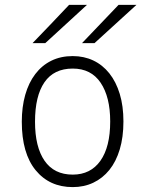

<svg xmlns="http://www.w3.org/2000/svg" viewBox="-20 -752 593 784"><path d="M277 -39Q350 -39 390 -95.5Q430 -152 430 -256Q430 -356 391 -414Q352 -472 277 -472Q200 -472 161.5 -416Q123 -360 123 -255Q123 -152 162 -95.5Q201 -39 277 -39ZM277 -523Q323 -523 361 -505Q399 -487 426.5 -452.5Q454 -418 469 -368.5Q484 -319 484 -256Q484 -192 469 -142Q454 -92 426.5 -58Q399 -24 361 -6Q323 12 277 12Q182 12 125.5 -57Q69 -126 69 -255Q69 -315 83 -364.5Q97 -414 124 -449.5Q151 -485 189.5 -504Q228 -523 277 -523ZM165 -576H113Q151 -615 188 -654Q225 -693 262 -732H335Q293 -693 250 -654Q207 -615 165 -576ZM366 -576H315Q352 -615 389.5 -654Q427 -693 464 -732H537Z"/></svg>

Font: Transpass ExtraLight
Style: Regular
Weight: 200
Designer: Delve Withrington
Foundry: Delve Fonts
Version: Version 1.001;December 18, 2019;FontCreator 12.0.0.2547 64-b